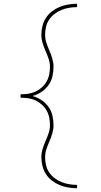

<svg xmlns="http://www.w3.org/2000/svg" viewBox="-20 -853 540 1026"><path d="M392 153Q369 153 345 149Q321 145 299 136Q277 127 258 112.5Q239 98 226 78Q213 58 207 34.5Q201 11 201 -12Q201 -35 207.5 -56.5Q214 -78 223 -98.5Q232 -119 239.5 -140.5Q247 -162 247 -184Q247 -204 243 -224.5Q239 -245 229 -262.5Q219 -280 203.5 -294Q188 -308 169.5 -316.5Q151 -325 130.5 -328Q110 -331 90 -331V-349Q110 -349 130.5 -352Q151 -355 169.5 -363.5Q188 -372 203.5 -386Q219 -400 229 -417.5Q239 -435 243 -455.5Q247 -476 247 -496Q247 -518 239.5 -539.5Q232 -561 223 -581.5Q214 -602 207.5 -623.5Q201 -645 201 -668Q201 -691 207 -714.5Q213 -738 226 -758Q239 -778 258 -792.5Q277 -807 299 -816Q321 -825 345 -829Q369 -833 392 -833V-815Q371 -815 350 -811.5Q329 -808 309 -800Q289 -792 272 -779Q255 -766 243 -748.5Q231 -731 226 -710Q221 -689 221 -668Q221 -645 228 -624Q235 -603 244 -582.5Q253 -562 259.5 -540Q266 -518 266 -496Q266 -470 260 -444Q254 -418 238.5 -397Q223 -376 201 -361.5Q179 -347 154 -340Q179 -333 201 -318.5Q223 -304 238.5 -283Q254 -262 260 -236Q266 -210 266 -184Q266 -162 259.5 -140Q253 -118 244 -97.5Q235 -77 228 -56Q221 -35 221 -12Q221 9 226 30Q231 51 243 68.5Q255 86 272 99Q289 112 309 120Q329 128 350 131.5Q371 135 392 135Z"/></svg>

Font: Iosevka Term Curly Thin
Style: Regular
Weight: 100
Designer: Belleve Invis
Foundry: Belleve Invis
Version: Version 32.3.0